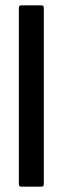

<svg xmlns="http://www.w3.org/2000/svg" viewBox="-20 -703 236 723"><path d="M60 0Q51 0 51 -10V-673Q51 -683 60 -683H136Q145 -683 145 -673V-10Q145 0 136 0Z"/></svg>

Font: Sofia Sans Condensed SemiBold
Style: Regular
Weight: 600
Designer: Botio Nikoltchev, Ani Petrova
Foundry: lettersoup
Version: Version 4.101